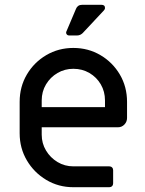

<svg xmlns="http://www.w3.org/2000/svg" viewBox="-20 -781 606 801"><path d="M286 0Q224 0 173 -30.5Q122 -61 92 -112Q62 -163 62 -225V-356Q62 -419 92 -470Q122 -521 173 -551Q224 -581 286 -581Q348 -581 399 -551Q450 -521 480 -470Q510 -419 510 -356V-289Q510 -273 499 -261.5Q488 -250 472 -250H154V-219Q154 -183 172 -153Q190 -123 220 -105Q250 -87 286 -87H436Q443 -87 447.5 -82.5Q452 -78 452 -71V-16Q452 -9 447.5 -4.5Q443 0 436 0ZM154 -334H418V-362Q418 -399 400.5 -429Q383 -459 353 -476.5Q323 -494 286 -494Q250 -494 220 -476.5Q190 -459 172 -429Q154 -399 154 -362ZM269 -633Q261 -633 257.5 -639Q254 -645 258 -652L297 -744Q300 -752 306.5 -756.5Q313 -761 323 -761H403Q418 -761 418 -748Q418 -742 413 -737L325 -643Q321 -639 315 -636Q309 -633 301 -633Z"/></svg>

Font: Miriam Libre Medium
Style: Regular
Weight: 500
Version: Version 2.000